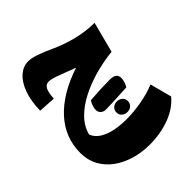

<svg xmlns="http://www.w3.org/2000/svg" viewBox="-250 -720 1232 1232"><g transform="rotate(-45 366.0 -103.5)"><path d="M437 111.8Q414.6 111.8 399.4 98.6Q384.3 85.4 384.3 63.7Q384.3 42 399.4 28.6Q414.6 15.1 436 15.1Q457.5 15.1 472.9 28.6Q488.3 42 488.3 63Q488.3 84 473.9 97.9Q459.5 111.8 437 111.8ZM301.8 -40V-41Q301.8 -72.3 323.7 -107.9Q429.2 -115.7 503.4 -115.7Q563.5 -115.7 563.5 -71.8Q563.5 -40.5 543 -5.4Q499 -2.9 460.4 -1.2Q421.9 0.5 395.5 1.7Q369.1 2.9 349.9 2.9Q330.6 2.9 316.4 -8.5Q302.2 -20 301.8 -40ZM46.4 -290.5Q48.3 -378.9 71.5 -441.2Q94.7 -503.4 132.6 -536.4Q170.4 -569.3 215.8 -569.3Q244.6 -569.3 287.1 -554.9Q329.6 -540.5 383.8 -515.1Q458 -481 536.6 -461.7Q615.2 -442.4 691.9 -442.4L637.7 -233.9Q557.6 -225.6 479.2 -203.9Q400.9 -182.1 334 -147.7Q267.1 -113.3 221.2 -66.4Q175.3 -19.5 160.2 39.1Q172.9 74.2 207.3 96.7Q241.7 119.1 291.3 129.9Q340.8 140.6 397 140.6Q467.8 140.6 540.3 127.2Q612.8 113.8 666 90.8L705.1 239.3Q654.8 299.8 570.6 330.6Q486.3 361.3 391.6 361.3Q318.8 361.3 254.6 342.3Q190.4 323.2 141.4 287.4Q92.3 251.5 64.5 200.2Q36.6 148.9 36.6 84Q36.6 -56.2 131.6 -159.9Q226.6 -263.7 404.3 -322.8Q377.4 -333 349.6 -343.5Q321.8 -354 296.4 -363.3Q243.7 -384.3 216.8 -384.3Q190.9 -384.3 178.2 -359.9Q165.5 -335.4 163.1 -283.2Z"/></g></svg>

Font: Pinar DS4-ExtraBold
Style: Regular
Weight: 800
Designer: Amin Abedi
Version: Version 2.000